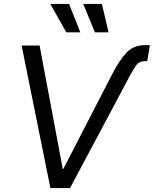

<svg xmlns="http://www.w3.org/2000/svg" viewBox="-20 -960 785 980"><path d="M554.2 -584.5Q589.8 -653.3 625.7 -691.4Q661.6 -729.5 718.3 -729.5H745.1L731.4 -647.9H720.7Q690.9 -647.9 676.8 -628.9Q662.6 -609.9 643.1 -573.7L337.4 0H237.3L90.3 -727.5H182.1L300.3 -97.7H303.2ZM464.4 -794.9 404.8 -939.9H500L534.2 -794.9ZM318.4 -794.9 236.8 -939.9H332.5L390.1 -794.9Z"/></svg>

Font: Inter 28pt
Style: Italic
Weight: 400
Italic angle: -9.3988°
Designer: Rasmus Andersson
Foundry: rsms
Version: Version 4.001;git-66647c0bb